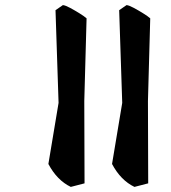

<svg xmlns="http://www.w3.org/2000/svg" viewBox="-20 -720 673 754"><path d="M312 0 258 14Q204 -12 170 -76L210 -316L198 -680L227 -700Q237 -699 255.5 -689Q274 -679 292.5 -667.5Q311 -656 320 -648L311 -323ZM562 0 508 14Q454 -12 420 -76L460 -316L448 -680L477 -700Q487 -699 505.5 -689Q524 -679 542.5 -667.5Q561 -656 570 -648L561 -323Z"/></svg>

Font: Langar
Style: Regular
Weight: 400
Designer: Alessia Mazzarella
Foundry: Typeland
Version: Version 1.001; ttfautohint (v1.8.3)